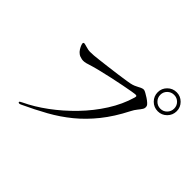

<svg xmlns="http://www.w3.org/2000/svg" viewBox="-182 -1090 1363 1363"><g transform="rotate(45 500.0 -408.0)"><path d="M710 -680Q717 -679 731.5 -671Q746 -663 762 -652.5Q778 -642 790 -631Q802 -620 804 -613Q809 -595 800 -580.5Q791 -566 776 -548Q761 -530 748 -504Q694 -398 631 -319.5Q568 -241 496.5 -182.5Q425 -124 342.5 -78Q260 -32 167 11Q157 16 150.5 15.5Q144 15 143 11Q141 6 146.5 2.5Q152 -1 162 -6Q243 -44 326.5 -105.5Q410 -167 485.5 -245Q561 -323 617.5 -412Q674 -501 701 -594Q706 -611 699 -612.5Q692 -614 688 -614Q684 -614 654.5 -609Q625 -604 579.5 -595Q534 -586 483 -575Q432 -564 384 -552Q336 -540 302 -529Q268 -517 244.5 -521.5Q221 -526 208 -536Q195 -545 185 -561Q175 -577 170 -591.5Q165 -606 169 -611Q172 -615 181.5 -613.5Q191 -612 202 -608Q231 -599 249.5 -599.5Q268 -600 286 -601Q299 -602 333 -606Q367 -610 411.5 -615.5Q456 -621 500.5 -627Q545 -633 579.5 -638.5Q614 -644 626 -648Q640 -652 656 -660.5Q672 -669 686.5 -675.5Q701 -682 710 -680ZM886 -832Q925 -832 953 -804Q981 -776 981 -737Q981 -697 953 -669Q925 -641 886 -641Q846 -641 818 -669Q790 -697 790 -737Q790 -776 818 -804Q846 -832 886 -832ZM886 -667Q915 -667 935 -687.5Q955 -708 955 -737Q955 -766 935 -786Q915 -806 886 -806Q857 -806 836.5 -786Q816 -766 816 -737Q816 -708 836.5 -687.5Q857 -667 886 -667Z"/></g></svg>

Font: Shippori Mincho TTF
Style: Regular
Weight: 400
Version: Version 2.100